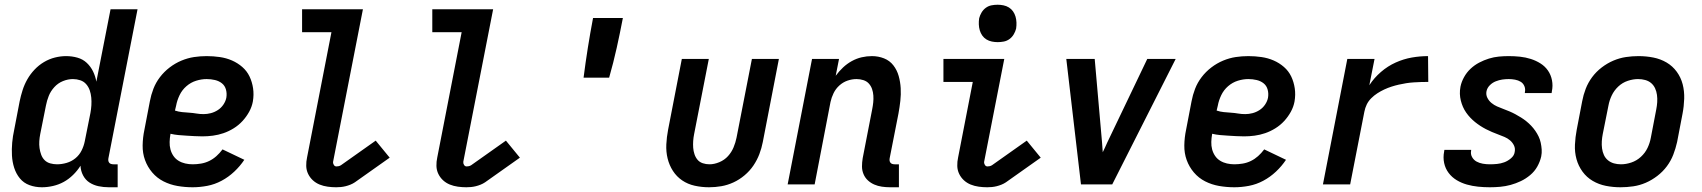

<svg xmlns="http://www.w3.org/2000/svg" viewBox="-20 -779 7190 811"><path d="M157 12Q129 12 104.5 3Q80 -6 64 -25.5Q48 -45 40 -70Q32 -95 30.5 -122Q29 -149 31.5 -176.5Q34 -204 40 -231L63 -351Q68 -375 75.5 -398.5Q83 -422 95.5 -444Q108 -466 126 -485Q144 -504 166 -517Q188 -530 212 -536Q236 -542 259 -542Q284 -542 307 -535.5Q330 -529 346.5 -513.5Q363 -498 373 -477.5Q383 -457 387 -434L447 -740H561L438 -111Q437 -106 437.5 -101Q438 -96 441 -92Q444 -88 449 -86.5Q454 -85 459 -85H477V12H440Q417 12 396 7.5Q375 3 358 -8Q341 -19 331 -38Q321 -57 320 -79Q307 -58 288.5 -40Q270 -22 249 -10.5Q228 1 204 6.5Q180 12 157 12ZM221 -85Q241 -85 261.5 -91Q282 -97 298.5 -110.5Q315 -124 324.5 -143Q334 -162 338 -182L362 -302Q365 -318 366 -334.5Q367 -351 365.5 -367Q364 -383 359 -397.5Q354 -412 344 -423.5Q334 -435 319 -440Q304 -445 288 -445Q267 -445 246 -436.5Q225 -428 209.5 -411Q194 -394 186 -374Q178 -354 174 -333L150 -213Q147 -198 146 -183Q145 -168 147 -153.5Q149 -139 154 -125.5Q159 -112 168.5 -102.5Q178 -93 192 -89Q206 -85 221 -85Z M794 12Q761 12 729.5 6.5Q698 1 670.5 -13Q643 -27 623 -50.5Q603 -74 592.5 -103Q582 -132 582.5 -165Q583 -198 590 -231L613 -351Q618 -378 628 -404Q638 -430 655.5 -453Q673 -476 696.5 -494Q720 -512 746.5 -523Q773 -534 799.5 -538Q826 -542 853 -542Q881 -542 908.5 -538Q936 -534 960 -523.5Q984 -513 1003.5 -496Q1023 -479 1034 -456Q1045 -433 1049 -406Q1053 -379 1048 -350Q1044 -328 1032.5 -307Q1021 -286 1004.5 -268Q988 -250 967 -237Q946 -224 924 -216.5Q902 -209 879.5 -206Q857 -203 835 -203Q818 -203 801.5 -204Q785 -205 767.5 -206Q750 -207 733.5 -208.5Q717 -210 700 -214V-213Q697 -196 696.5 -179.5Q696 -163 700 -148Q704 -133 712.5 -120.5Q721 -108 734 -100Q747 -92 762.5 -88.5Q778 -85 794 -85Q811 -85 829 -88Q847 -91 863.5 -99Q880 -107 894 -119.5Q908 -132 920 -148L1012 -104Q994 -77 969.5 -54Q945 -31 916 -15.5Q887 0 855.5 6Q824 12 794 12ZM840 -297Q855 -297 870.5 -301Q886 -305 900 -314Q914 -323 923.5 -337Q933 -351 936 -366Q939 -384 934.5 -400.5Q930 -417 917.5 -427Q905 -437 888 -441Q871 -445 853 -445Q831 -445 808.5 -438Q786 -431 767.5 -415Q749 -399 738.5 -377Q728 -355 724 -333L719 -312Q734 -307 749 -305.5Q764 -304 779.5 -303Q795 -302 809.5 -299.5Q824 -297 840 -297Z M1400 12Q1382 12 1364 9.5Q1346 7 1330 0.5Q1314 -6 1301.5 -17.5Q1289 -29 1281.5 -44.5Q1274 -60 1273.5 -78Q1273 -96 1277 -114L1380 -643H1256V-740H1513L1387 -96Q1386 -89 1390 -82.5Q1394 -76 1401 -76Q1405 -76 1410 -77Q1415 -78 1420 -81L1567 -185L1626 -113L1479 -9Q1470 -3 1460 1Q1450 5 1440 7.5Q1430 10 1420 11Q1410 12 1400 12Z M1950 12Q1932 12 1914 9.5Q1896 7 1880 0.5Q1864 -6 1851.5 -17.5Q1839 -29 1831.5 -44.5Q1824 -60 1823.5 -78Q1823 -96 1827 -114L1930 -643H1806V-740H2063L1937 -96Q1936 -89 1940 -82.5Q1944 -76 1951 -76Q1955 -76 1960 -77Q1965 -78 1970 -81L2117 -185L2176 -113L2029 -9Q2020 -3 2010 1Q2000 5 1990 7.5Q1980 10 1970 11Q1960 12 1950 12Z M2445 -451Q2453 -514 2463 -577Q2473 -640 2485 -703H2611Q2599 -640 2585 -577Q2571 -514 2553 -451Z M2975 12Q2944 12 2914.5 5.5Q2885 -1 2861.5 -17Q2838 -33 2822.5 -57Q2807 -81 2800 -109.5Q2793 -138 2794.5 -169Q2796 -200 2802 -231L2860 -530H2974L2912 -213Q2909 -198 2908 -183.5Q2907 -169 2908 -155Q2909 -141 2913.5 -127.5Q2918 -114 2926.5 -104Q2935 -94 2948.5 -89.5Q2962 -85 2977 -85Q2997 -85 3018.5 -94Q3040 -103 3055 -119.5Q3070 -136 3078.5 -156.5Q3087 -177 3091 -197L3156 -530H3270L3202 -179Q3197 -153 3187.5 -128Q3178 -103 3162.5 -80Q3147 -57 3125 -38.5Q3103 -20 3078 -8.5Q3053 3 3027 7.5Q3001 12 2975 12Z M3740 12Q3722 12 3705 9.5Q3688 7 3673 0.5Q3658 -6 3646 -17Q3634 -28 3627.5 -43.5Q3621 -59 3621 -76Q3621 -93 3624 -111L3664 -317Q3667 -332 3668.5 -346.5Q3670 -361 3669 -375.5Q3668 -390 3663.5 -403Q3659 -416 3650 -426Q3641 -436 3627 -440.5Q3613 -445 3598 -445Q3579 -445 3560 -438.5Q3541 -432 3525.5 -418Q3510 -404 3501 -385.5Q3492 -367 3488 -348L3421 0H3307L3410 -530H3524L3510 -459Q3524 -478 3541 -494Q3558 -510 3578 -521Q3598 -532 3619.5 -537Q3641 -542 3663 -542Q3690 -542 3714 -532.5Q3738 -523 3753.5 -503Q3769 -483 3776 -458Q3783 -433 3784.5 -406.5Q3786 -380 3783 -353Q3780 -326 3775 -299L3738 -111Q3737 -106 3737.5 -101Q3738 -96 3741 -92Q3744 -88 3749 -86.5Q3754 -85 3759 -85H3777V12Z M4150 12Q4132 12 4114 9.5Q4096 7 4080 0.5Q4064 -6 4051.5 -17.5Q4039 -29 4031.5 -44.5Q4024 -60 4023.5 -78Q4023 -96 4027 -114L4089 -433H3965V-530H4222L4137 -96Q4136 -89 4140 -82.5Q4144 -76 4151 -76Q4155 -76 4160 -77Q4165 -78 4170 -81L4317 -185L4376 -113L4229 -9Q4220 -3 4210 1Q4200 5 4190 7.5Q4180 10 4170 11Q4160 12 4150 12ZM4194 -601Q4182 -601 4169.5 -603.5Q4157 -606 4146.5 -612.5Q4136 -619 4129 -629Q4122 -639 4118.5 -651Q4115 -663 4114.5 -676Q4114 -689 4116 -702Q4119 -714 4126 -726Q4133 -738 4144 -746Q4155 -754 4168 -756.5Q4181 -759 4194 -759Q4206 -759 4218.5 -756.5Q4231 -754 4241.5 -747.5Q4252 -741 4259 -731Q4266 -721 4269.5 -709Q4273 -697 4273.5 -684Q4274 -671 4272 -658Q4269 -646 4262 -634Q4255 -622 4244 -614Q4233 -606 4220 -603.5Q4207 -601 4194 -601Z M4546 0 4484 -530H4604L4635 -177Q4636 -166 4636.5 -156Q4637 -146 4638 -136Q4643 -146 4647.5 -156Q4652 -166 4657 -177L4826 -530H4946L4678 0Z M5194 12Q5161 12 5129.5 6.5Q5098 1 5070.5 -13Q5043 -27 5023 -50.5Q5003 -74 4992.5 -103Q4982 -132 4982.5 -165Q4983 -198 4990 -231L5013 -351Q5018 -378 5028 -404Q5038 -430 5055.5 -453Q5073 -476 5096.5 -494Q5120 -512 5146.5 -523Q5173 -534 5199.5 -538Q5226 -542 5253 -542Q5281 -542 5308.5 -538Q5336 -534 5360 -523.5Q5384 -513 5403.5 -496Q5423 -479 5434 -456Q5445 -433 5449 -406Q5453 -379 5448 -350Q5444 -328 5432.5 -307Q5421 -286 5404.5 -268Q5388 -250 5367 -237Q5346 -224 5324 -216.5Q5302 -209 5279.5 -206Q5257 -203 5235 -203Q5218 -203 5201.5 -204Q5185 -205 5167.5 -206Q5150 -207 5133.5 -208.5Q5117 -210 5100 -214V-213Q5097 -196 5096.5 -179.5Q5096 -163 5100 -148Q5104 -133 5112.5 -120.5Q5121 -108 5134 -100Q5147 -92 5162.5 -88.5Q5178 -85 5194 -85Q5211 -85 5229 -88Q5247 -91 5263.5 -99Q5280 -107 5294 -119.5Q5308 -132 5320 -148L5412 -104Q5394 -77 5369.5 -54Q5345 -31 5316 -15.5Q5287 0 5255.5 6Q5224 12 5194 12ZM5240 -297Q5255 -297 5270.5 -301Q5286 -305 5300 -314Q5314 -323 5323.5 -337Q5333 -351 5336 -366Q5339 -384 5334.5 -400.5Q5330 -417 5317.5 -427Q5305 -437 5288 -441Q5271 -445 5253 -445Q5231 -445 5208.5 -438Q5186 -431 5167.5 -415Q5149 -399 5138.5 -377Q5128 -355 5124 -333L5119 -312Q5134 -307 5149 -305.5Q5164 -304 5179.5 -303Q5195 -302 5209.5 -299.5Q5224 -297 5240 -297Z M5568 0 5671 -530H5786L5764 -419Q5784 -450 5813 -475Q5842 -500 5875.5 -515Q5909 -530 5943.5 -536Q5978 -542 6012 -542L6013 -433Q5997 -433 5982 -432.5Q5967 -432 5951 -431Q5935 -430 5919.5 -427.5Q5904 -425 5888.5 -421.5Q5873 -418 5857.5 -413Q5842 -408 5827 -401Q5812 -394 5798 -385Q5784 -376 5772 -364Q5760 -352 5753 -337.5Q5746 -323 5743 -307L5683 0Z M6273 12Q6248 12 6223.5 9.5Q6199 7 6176 0.5Q6153 -6 6133 -18Q6113 -30 6099 -48.5Q6085 -67 6080 -90.5Q6075 -114 6080 -139L6081 -146H6194V-143Q6191 -128 6198 -115.5Q6205 -103 6217 -96.5Q6229 -90 6243.5 -87.5Q6258 -85 6273 -85Q6288 -85 6303.5 -86.5Q6319 -88 6334 -93.5Q6349 -99 6362.5 -110.5Q6376 -122 6378 -137Q6381 -152 6375 -164.5Q6369 -177 6358.5 -186Q6348 -195 6335 -200.5Q6322 -206 6308.5 -211Q6295 -216 6282 -221.5Q6269 -227 6256.5 -233.5Q6244 -240 6232.5 -247.5Q6221 -255 6210.5 -263.5Q6200 -272 6190.5 -282Q6181 -292 6173 -303.5Q6165 -315 6159.5 -327.5Q6154 -340 6150.5 -354Q6147 -368 6146.5 -382.5Q6146 -397 6149 -413Q6153 -433 6164 -453Q6175 -473 6191.5 -488.5Q6208 -504 6228 -514.5Q6248 -525 6269 -531.5Q6290 -538 6311 -540Q6332 -542 6353 -542Q6377 -542 6400.5 -539.5Q6424 -537 6446 -530Q6468 -523 6487 -511Q6506 -499 6518.5 -481Q6531 -463 6535.5 -440Q6540 -417 6535 -393L6534 -386H6421V-389Q6424 -403 6419 -415Q6414 -427 6403.5 -433.5Q6393 -440 6379.5 -442.5Q6366 -445 6353 -445Q6339 -445 6325.5 -443Q6312 -441 6298 -435.5Q6284 -430 6273 -419Q6262 -408 6259 -394Q6256 -379 6262.5 -366Q6269 -353 6280 -344Q6291 -335 6303.5 -329.5Q6316 -324 6329.5 -319Q6343 -314 6356 -308.5Q6369 -303 6381 -296.5Q6393 -290 6405 -282.5Q6417 -275 6427.5 -266.5Q6438 -258 6447.5 -248Q6457 -238 6465 -226.5Q6473 -215 6479 -202.5Q6485 -190 6488 -176Q6491 -162 6492 -147.5Q6493 -133 6490 -118Q6485 -96 6473.5 -75.5Q6462 -55 6443.5 -39.5Q6425 -24 6404 -14Q6383 -4 6361 2Q6339 8 6317 10Q6295 12 6273 12Z M6825 12Q6793 12 6763 6Q6733 0 6707.5 -15Q6682 -30 6664.5 -54Q6647 -78 6639 -107Q6631 -136 6632.5 -168Q6634 -200 6640 -231L6663 -351Q6668 -378 6678 -404Q6688 -430 6705 -453Q6722 -476 6745.5 -494Q6769 -512 6795 -523Q6821 -534 6847.5 -538Q6874 -542 6901 -542Q6933 -542 6963.5 -536Q6994 -530 7019.5 -515Q7045 -500 7062.5 -476Q7080 -452 7087.5 -423Q7095 -394 7094 -362Q7093 -330 7087 -299L7064 -179Q7058 -152 7048 -126Q7038 -100 7021 -77Q7004 -54 6980.5 -36Q6957 -18 6931.5 -7Q6906 4 6879 8Q6852 12 6825 12ZM6827 -85Q6848 -85 6870.5 -92.5Q6893 -100 6911 -116.5Q6929 -133 6939 -154Q6949 -175 6953 -197L6976 -317Q6979 -332 6980 -347.5Q6981 -363 6979 -378Q6977 -393 6971 -406Q6965 -419 6954.5 -428Q6944 -437 6929.5 -441Q6915 -445 6899 -445Q6878 -445 6855.5 -437.5Q6833 -430 6815.5 -413.5Q6798 -397 6788 -376Q6778 -355 6774 -333L6750 -213Q6747 -198 6746 -182.5Q6745 -167 6747 -152Q6749 -137 6755 -124Q6761 -111 6772 -102Q6783 -93 6797 -89Q6811 -85 6827 -85Z"/></svg>

Font: Lode Term
Style: Bold Italic
Weight: 700
Italic angle: -11°
Monospace: yes
Designer: Belleve Invis
Foundry: Belleve Invis
Version: Version 29.2.0